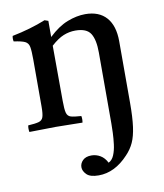

<svg xmlns="http://www.w3.org/2000/svg" viewBox="-84 -566 759 890"><g transform="rotate(-10 295.5 -121.0)"><path d="M408 29V-306Q408 -366 389.5 -395.5Q371 -425 318 -425Q289 -425 262 -414Q235 -403 203 -374L204 -114Q204 -75 208.5 -58Q213 -41 228.5 -36.5Q244 -32 277 -30Q280 -15 277 1Q249 1 217.5 0Q186 -1 151 -1Q119 -1 88 0Q57 1 27 1Q24 -15 27 -30Q61 -32 77 -36.5Q93 -41 98 -56Q103 -71 103 -104V-328Q103 -367 99.5 -386Q96 -405 80.5 -412.5Q65 -420 28 -425Q25 -439 28 -451Q114 -468 186 -497L203 -491V-415Q248 -458 292 -475Q336 -492 376 -492Q441 -492 475.5 -453Q510 -414 510 -341V-51Q510 17 504 61Q498 105 485 133.5Q472 162 449 186Q385 255 309 255Q269 255 252.5 238.5Q236 222 236 204Q236 186 250 172Q264 158 291 158Q313 158 332.5 169.5Q352 181 364 205Q381 197 390 175.5Q399 154 402.5 126Q406 98 407 72Q408 46 408 29Z"/></g></svg>

Font: Castoro
Style: Regular
Weight: 400
Designer: John Hudson
Foundry: Tiro Typeworks Ltd.
Version: Version 2.04